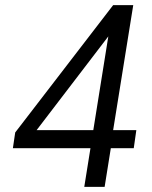

<svg xmlns="http://www.w3.org/2000/svg" viewBox="-20 -725 589 745"><path d="M307 0 331 -150H30L39 -211L419 -705H497L419 -220H509L499 -150H410L386 0ZM342 -220 404 -607H418L109 -203L107 -220Z"/></svg>

Font: Nunito Sans 10pt SemiCondensed
Style: Italic
Weight: 400
Width: 4
Italic angle: -9°
Designer: Vernon Adams
Foundry: Vernon Adams
Version: Version 3.101;gftools[0.9.27]